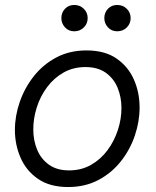

<svg xmlns="http://www.w3.org/2000/svg" viewBox="-20 -743 629 773"><path d="M452 -617Q429 -617 414.5 -633Q400 -649 400 -670Q400 -692 414.5 -707.5Q429 -723 452 -723Q475 -723 490.5 -707.5Q506 -692 506 -670Q506 -648 490.5 -632.5Q475 -617 452 -617ZM279 -617Q256 -617 241.5 -633Q227 -649 227 -670Q227 -692 241.5 -707.5Q256 -723 279 -723Q302 -723 317.5 -707.5Q333 -692 333 -670Q333 -648 317.5 -632.5Q302 -617 279 -617ZM254 10Q181 10 133.5 -22.5Q86 -55 63 -107.5Q40 -160 40 -220Q40 -276 59.5 -332.5Q79 -389 116 -436Q153 -483 206.5 -511.5Q260 -540 328 -540Q402 -540 449 -507.5Q496 -475 519 -423Q542 -371 542 -310Q542 -254 523 -197.5Q504 -141 467 -94Q430 -47 376.5 -18.5Q323 10 254 10ZM258 -57Q308 -57 347 -79.5Q386 -102 413 -138.5Q440 -175 454.5 -219.5Q469 -264 469 -308Q469 -352 453.5 -389.5Q438 -427 406 -450Q374 -473 324 -473Q275 -473 236 -451Q197 -429 169.5 -392Q142 -355 128 -310.5Q114 -266 114 -222Q114 -178 129.5 -140.5Q145 -103 177 -80Q209 -57 258 -57Z"/></svg>

Font: Be Vietnam Pro Light
Style: Italic
Weight: 300
Italic angle: -12°
Designer: Lam Bao, Tony Le, Vietanh Nguyen
Foundry: Yellow Type Foundry
Version: Version 1.002; ttfautohint (v1.8.3)